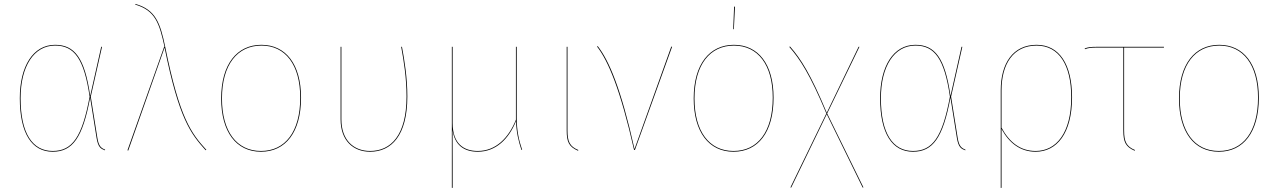

<svg xmlns="http://www.w3.org/2000/svg" viewBox="-20 -752 6413 963"><path d="M256.1 -527.2C145.7 -527.2 79.3 -419.1 79.3 -259.3C79.3 -81.8 140.6 9.1 244.2 9.1C343.7 9.1 394.6 -60.4 432.1 -262.1L464.3 -60.1C472.2 -12.3 486.1 -5.8 506.5 2.1L507.3 -1.6C487.6 -9.4 475.2 -17.6 468.3 -60.9L435.3 -267.3L491.7 -517.2H487.6L432.3 -271.1C404.9 -462.6 353.7 -527.2 256.1 -527.2ZM256.2 -523.4C352.2 -523.4 401.7 -458.5 429.5 -267.1C391.6 -62.7 341.6 5.2 244.2 5.2C143.1 5.2 83.3 -82.8 83.3 -259.3C83.3 -418.9 149.6 -523.4 256.2 -523.4Z M658.9 -732.4 658.6 -728.9C758.5 -699.3 779.2 -635.8 805.1 -517.2H803.2L619.3 1.8L623.2 3.2L805.4 -513.2C877.8 -155.7 936.2 -82 1011.2 1.4L1015.1 -0.3C939.2 -83.7 881.6 -158 809.1 -514.6C783.9 -637.8 760.1 -703.6 658.9 -732.4Z M1291 -527.2C1169.6 -527.2 1089.3 -431 1089.3 -258.1C1089.3 -91 1164.6 9.1 1289.1 9.1C1412.4 9.1 1489.9 -89 1489.9 -262C1489.9 -429.5 1413.5 -527.2 1291 -527.2ZM1291 -523.4C1411.4 -523.4 1485.8 -427.3 1485.8 -262C1485.8 -90.9 1410.2 5.2 1289.1 5.2C1166.9 5.2 1093.3 -92.9 1093.3 -258.1C1093.3 -429.2 1171.8 -523.3 1291 -523.3Z M1996.1 -517.2H1992.1C2005.1 -447.7 2019 -361.6 2019 -267.8C2019 -72.3 1939.6 5.2 1836.3 5.2C1754.9 5.2 1692.3 -47.8 1692.3 -153.3V-517.2H1688.3V-153.2C1688.3 -45.9 1752.7 9.1 1836.3 9.1C1942.4 9.1 2023.1 -71.1 2023.1 -267.8C2023.1 -361.6 2009.1 -447.7 1996.1 -517.2Z M2598.9 -0.6C2582.7 -47.9 2571.7 -97 2571.7 -161V-517.2H2567.7V-151.5V-151.4C2531.1 -60.5 2467.2 5.2 2376.3 5.2C2305.3 5.2 2250.3 -31.5 2250.3 -134.8V-517.2H2246.3V190.4L2250.3 190.2V57.7C2250.3 12.4 2250.2 -30 2249.9 -100.1C2259.6 -27.4 2304 9.1 2376.3 9.1C2467.9 9.1 2532.4 -55.9 2568.1 -144.7C2569.7 -89.8 2580.3 -44.5 2595.1 -0.4Z M2826.3 -517.2H2822.3V-97.9C2822.3 -39.3 2833.8 -15.8 2879.2 4.1L2880.8 0.4C2837.5 -17.3 2826.3 -41.9 2826.3 -97.9Z M2978.2 -520.4 2974.3 -518.8C3030.6 -446.2 3090.4 -306.8 3160.2 0H3164.6L3350.9 -517.1L3346.9 -518.5L3162.5 -4.6C3093.9 -311.2 3034.1 -448.5 2978.2 -520.3Z M3662 -718.8 3657.4 -605.7H3660.8L3666.4 -718.6ZM3661 -527.2C3539.6 -527.2 3459.3 -431 3459.3 -258.1C3459.3 -91 3534.6 9.1 3659.1 9.1C3782.4 9.1 3859.9 -89 3859.9 -262C3859.9 -429.5 3783.5 -527.2 3661 -527.2ZM3661 -523.3C3781.4 -523.3 3855.8 -427.3 3855.8 -262C3855.8 -90.9 3780.2 5.2 3659.1 5.2C3536.9 5.2 3463.3 -92.9 3463.3 -258.1C3463.3 -429.2 3541.8 -523.3 3661 -523.3Z M4128.7 -182.9 4290.6 -517.2 4286.4 -517.4 4126.7 -186.6C4046.1 -380 3995.8 -458.2 3942.6 -518.6L3938.6 -516.9C3992.1 -456.3 4042.6 -378.8 4124.7 -183L3944.3 188.3L3948.4 188.6L4126.7 -179.2L4306.8 188.7L4310.7 188Z M4571.1 -527.2C4460.7 -527.2 4394.3 -419.1 4394.3 -259.3C4394.3 -81.8 4455.6 9.1 4559.2 9.1C4658.7 9.1 4709.6 -60.4 4747.1 -262.1L4779.3 -60.1C4787.2 -12.3 4801.1 -5.8 4821.5 2.1L4822.3 -1.6C4802.6 -9.4 4790.2 -17.6 4783.3 -60.9L4750.3 -267.3L4806.7 -517.2H4802.6L4747.3 -271.1C4719.9 -462.6 4668.7 -527.2 4571.1 -527.2ZM4571.2 -523.4C4667.2 -523.4 4716.7 -458.5 4744.5 -267.1C4706.6 -62.7 4656.6 5.2 4559.2 5.2C4458.1 5.2 4398.3 -82.8 4398.3 -259.3C4398.3 -418.9 4464.6 -523.4 4571.2 -523.4Z M5179.1 -527.2C5060.2 -527.2 4999.3 -433.7 4999.3 -298.9V190.6L5003.3 190.2V-105C5041.7 -34.7 5097.4 9.1 5174.4 9.1C5280.1 9.1 5357 -82.8 5357 -264C5357 -427.9 5293.8 -527.2 5179.1 -527.2ZM5174.3 5.2C5098.4 5.2 5042.9 -37.7 5003.3 -111.7V-298.6C5003.3 -432.2 5062.8 -523.3 5179 -523.3C5291.4 -523.3 5352.9 -426.3 5352.9 -264C5352.9 -85 5277.9 5.2 5174.3 5.2Z M5817.9 -513.3V-517.2H5482.4C5450.4 -517.2 5435.9 -515.2 5420.3 -508.9L5421.8 -505.2C5437.5 -511.3 5450.6 -513.3 5482.7 -513.3H5614.1V-97.9C5614.1 -39.3 5625.6 -15.8 5671.1 4.1L5672.6 0.4C5629.4 -17.3 5618.1 -41.9 5618.1 -97.9V-513.3Z M6095 -527.2C5973.6 -527.2 5893.3 -431 5893.3 -258.1C5893.3 -91 5968.6 9.1 6093.1 9.1C6216.4 9.1 6293.9 -89 6293.9 -262C6293.9 -429.5 6217.5 -527.2 6095 -527.2ZM6095 -523.4C6215.4 -523.4 6289.8 -427.3 6289.8 -262C6289.8 -90.9 6214.2 5.2 6093.1 5.2C5970.9 5.2 5897.3 -92.9 5897.3 -258.1C5897.3 -429.2 5975.8 -523.3 6095 -523.3Z"/></svg>

Font: Fira Sans Four
Style: Regular
Weight: 100
Designer: Carrois Corporate & Edenspiekermann AG
Foundry: Carrois Corporate GbR & Edenspiekermann AG
Version: Version 4.203;PS 004.203;hotconv 1.0.88;makeotf.lib2.5.64775